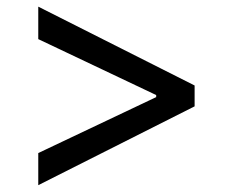

<svg xmlns="http://www.w3.org/2000/svg" viewBox="-20 -647 688 566"><path d="M553.7 -333.5 92.8 -101.1V-195.8L443.8 -362.3L440.4 -357.4V-371.1L443.8 -365.2L92.8 -531.7V-627.4L553.7 -395Z"/></svg>

Font: Inter Variable LoSnoCo
Style: Regular
Weight: 400
Designer: Rasmus Andersson
Foundry: rsms
Version: Version 4.000;git-a52131595; featfreeze: case,dlig,ss01,ss02